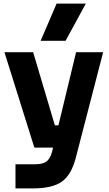

<svg xmlns="http://www.w3.org/2000/svg" viewBox="-20 -841 610 1078"><path d="M348.1 -611.8H208L297.9 -820.8H461.9ZM165 216.8H66.9V81.1H181.2Q219.7 81.1 240.7 65.7Q261.7 50.3 272 12.2L277.8 -12.2H172.9L4.9 -547.9H166L288.1 -137.2H308.1L407.2 -547.9H559.1L405.8 43.9Q380.9 140.6 327.4 178.7Q273.9 216.8 165 216.8Z"/></svg>

Font: Sora
Style: Bold
Weight: 700
Designer: Jonathan Barnbrook, Julián Moncada
Foundry: Barnbrook Fonts
Version: Version 2.000